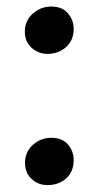

<svg xmlns="http://www.w3.org/2000/svg" viewBox="-20 -542 293 572"><path d="M121.5 -381.5Q94 -381.5 74 -399.8Q54 -418 54 -448Q54 -480.5 77.8 -501.5Q101.5 -522.5 132.5 -522.5Q165.5 -522.5 182.5 -502.2Q199.5 -482 199.5 -456Q199.5 -422 177 -401.8Q154.5 -381.5 121.5 -381.5ZM121.5 9.5Q94 9.5 74.2 -8.8Q54.5 -27 54.5 -57Q54.5 -89.5 78 -110.5Q101.5 -131.5 132.5 -131.5Q166 -131.5 182.8 -111.2Q199.5 -91 199.5 -65Q199.5 -30.5 177 -10.5Q154.5 9.5 121.5 9.5Z"/></svg>

Font: Merriweather 48pt SemiBold
Style: Regular
Weight: 600
Version: Version 2.100